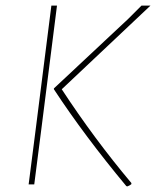

<svg xmlns="http://www.w3.org/2000/svg" viewBox="-20 -657 556 684"><path d="M516 -637 200 -339Q316 -162 448 -5V-1Q444 3 434 7L430 6Q281 -173 172 -339V-342L437 -590L484 -637ZM183 -637 127 -195 102 0H82L107 -195L163 -637Z"/></svg>

Font: Alegreya Sans SC Thin
Style: Italic
Weight: 100
Italic angle: -7°
Designer: Juan Pablo del Peral
Foundry: Huerta Tipografica
Version: Version 2.007